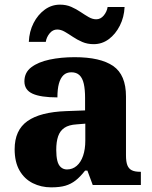

<svg xmlns="http://www.w3.org/2000/svg" viewBox="-20 -796 654 826"><path d="M200 10Q157 10 121 -8Q85 -26 64 -62.5Q43 -99 43 -154Q43 -236 98 -275Q153 -314 265 -318L346 -321V-375Q346 -411 340.5 -435.5Q335 -460 322 -472.5Q309 -485 287 -485Q266 -485 253 -472.5Q240 -460 233.5 -436.5Q227 -413 227 -377Q155 -377 120 -393Q85 -409 85 -446Q85 -484 114.5 -506.5Q144 -529 193 -539.5Q242 -550 301 -550Q412 -550 467 -512Q522 -474 522 -381V-128Q522 -100 528 -85Q534 -70 547 -63.5Q560 -57 582 -57H586V0H379L356 -62H346Q325 -35 305 -19.5Q285 -4 261 3Q237 10 200 10ZM268 -67Q292 -67 310 -82.5Q328 -98 337.5 -126Q347 -154 347 -191V-264L310 -261Q276 -259 257 -246Q238 -233 230 -209.5Q222 -186 222 -151Q222 -124 226.5 -105Q231 -86 242 -76.5Q253 -67 268 -67ZM383 -606Q356 -606 334 -615.5Q312 -625 293.5 -637.5Q275 -650 258.5 -659.5Q242 -669 226 -669Q207 -669 193.5 -652.5Q180 -636 177 -616H104Q106 -661 124.5 -697Q143 -733 172.5 -754.5Q202 -776 238 -776Q265 -776 286.5 -766.5Q308 -757 326.5 -744.5Q345 -732 361.5 -722.5Q378 -713 394 -713Q413 -713 426.5 -729.5Q440 -746 443 -766H516Q514 -722 495.5 -685.5Q477 -649 448 -627.5Q419 -606 383 -606Z"/></svg>

Font: Noto Serif Ethiopic ExtraBold
Style: Regular
Weight: 800
Version: Version 2.102